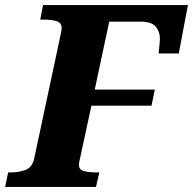

<svg xmlns="http://www.w3.org/2000/svg" viewBox="-44 -734 758 754"><path d="M-24 0 -12 -57H1Q32 -57 58 -67.5Q84 -78 91 -115L189 -574Q192 -589 195 -602.5Q198 -616 198 -624Q198 -645 178 -651Q158 -657 127 -657H114L125 -714H694L658 -524H579Q581 -540 582.5 -559Q584 -578 584 -582Q584 -610 567.5 -629.5Q551 -649 509 -649H385L328 -382H564L551 -319H315L272 -120Q269 -107 267.5 -99.5Q266 -92 266 -86Q266 -68 285 -62.5Q304 -57 332 -57H346L333 0Z"/></svg>

Font: Noto Serif ExtraBold
Style: Italic
Weight: 800
Italic angle: -12°
Designer: Monotype Design Team
Foundry: Monotype Imaging Inc.
Version: Version 2.013